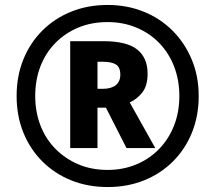

<svg xmlns="http://www.w3.org/2000/svg" viewBox="-20 -744 867 774"><path d="M263 -147V-578H396Q491 -578 533 -544.5Q575 -511 575 -447Q575 -398 553.5 -371Q532 -344 503 -331L606 -147H490L407 -310H373V-147ZM395 -386Q428 -386 446.5 -400.5Q465 -415 465 -443Q465 -473 447.5 -484Q430 -495 395 -495H373V-386ZM414 10Q334 10 267 -17Q200 -44 150.5 -93.5Q101 -143 74 -210Q47 -277 47 -357Q47 -437 74 -504Q101 -571 150.5 -620.5Q200 -670 267 -697Q334 -724 414 -724Q492 -724 559 -697Q626 -670 675.5 -620.5Q725 -571 753 -504Q781 -437 781 -357Q781 -277 754 -210Q727 -143 677.5 -93.5Q628 -44 561 -17Q494 10 414 10ZM414 -59Q476 -59 529 -81Q582 -103 621 -143Q660 -183 681.5 -237.5Q703 -292 703 -357Q703 -421 682 -475.5Q661 -530 622.5 -570Q584 -610 530.5 -632.5Q477 -655 414 -655Q349 -655 296 -633Q243 -611 203.5 -571Q164 -531 143 -476.5Q122 -422 122 -357Q122 -293 143 -238.5Q164 -184 203.5 -144Q243 -104 296 -81.5Q349 -59 414 -59Z"/></svg>

Font: Noto Sans Lao Looped
Style: Bold
Weight: 700
Designer: Mark Frömberg, Ben Mitchell
Foundry: The Fontpad Ltd
Version: Version 1.001